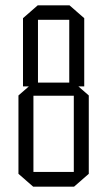

<svg xmlns="http://www.w3.org/2000/svg" viewBox="-20 -698 401 718"><path d="M122 -624V-678H239V-624ZM105 0V-55H256V0ZM66 -375V-630L121 -678H122V-375ZM239 -375V-678H240L295 -630V-375ZM105 -340V-389H256V-340ZM256 0V-389H257L312 -341V-48L257 0ZM104 0 49 -48V-341L104 -389H105V0Z"/></svg>

Font: Foldit Light
Style: Regular
Weight: 300
Version: Version 1.003